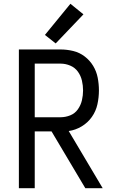

<svg xmlns="http://www.w3.org/2000/svg" viewBox="-20 -997 616 1017"><path d="M80 0H164V-301H253L432 0H524L344 -303Q380 -308 412.5 -327.5Q445 -347 466.5 -377.5Q488 -408 496 -444.5Q504 -481 504 -518Q504 -552 497.5 -585.5Q491 -619 473.5 -648Q456 -677 428.5 -698Q401 -719 367.5 -727Q334 -735 301 -735H80ZM301 -376H164V-660H301Q327 -660 352 -649.5Q377 -639 392.5 -617.5Q408 -596 414 -570Q420 -544 420 -518Q420 -492 414 -466Q408 -440 392.5 -418Q377 -396 352 -386Q327 -376 301 -376ZM275 -767 422 -921 353 -977 218 -812Z"/></svg>

Font: Iosevka SS01 Extended
Style: Regular
Weight: 400
Width: 7
Monospace: yes
Designer: Belleve Invis
Foundry: Belleve Invis
Version: Version 3.4.7; ttfautohint (v1.8.3)